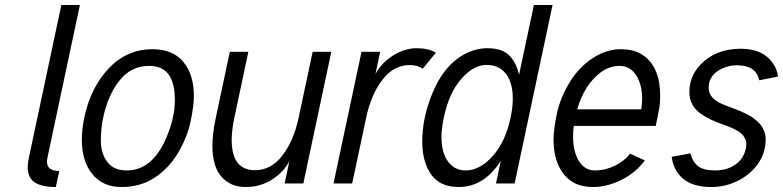

<svg xmlns="http://www.w3.org/2000/svg" viewBox="-20 -730 3116 764"><path d="M168.5 -101.1Q167 -92.8 167 -86.4Q167 -49.8 215.8 -49.8L202.1 14.2Q147 14.2 118.7 -3.9Q90.3 -22 90.3 -65.4Q90.3 -82 94.2 -99.1L224.1 -710H297.9Z M315.4 -262.2Q340.8 -382.3 413.1 -458.3Q485.4 -534.2 586.9 -534.2Q668 -534.2 709.7 -483.6Q751.5 -433.1 751.5 -348.1Q751.5 -308.6 738.3 -246.1Q725.1 -183.6 688.7 -122.1Q652.3 -60.5 595.5 -23.2Q538.6 14.2 463.9 14.2Q389.2 14.2 347.4 -37.1Q305.7 -88.4 305.7 -174.3Q305.7 -214.8 315.4 -262.2ZM390.6 -262.2Q381.3 -220.2 381.3 -170.4Q381.3 -120.6 406.5 -86.2Q431.6 -51.8 484.4 -51.8Q585.9 -51.8 641.6 -181.2Q675.8 -261.7 675.8 -331.1Q675.8 -400.4 650.6 -434.1Q625.5 -467.8 572.8 -467.8Q502.4 -467.8 456.3 -410.6Q410.2 -353.5 390.6 -262.2Z M901.9 -173.3Q901.9 -52.7 994.6 -52.7Q1059.1 -52.7 1104 -111.6Q1148.9 -170.4 1168 -260.3L1224.1 -523.9H1298.3L1187 0H1112.8L1131.3 -88.4Q1108.4 -44.9 1062.3 -15.4Q1016.1 14.2 956.8 14.2Q897.5 14.2 861.3 -26.6Q825.2 -67.4 825.2 -149.9Q825.2 -197.3 838.4 -259.8L894.5 -523.9H968.3L912.1 -259.8Q901.9 -210 901.9 -173.3Z M1714.8 -520.5 1662.1 -456.5Q1641.1 -471.2 1610.8 -471.2Q1546.4 -471.2 1501.5 -412.4Q1456.5 -353.5 1437.5 -263.7L1381.3 0H1307.1L1418.5 -523.9H1492.7L1474.1 -435.5Q1497.1 -479 1543.2 -508.5Q1589.4 -538.1 1637 -538.1Q1684.6 -538.1 1714.8 -520.5Z M2104.5 -710H2178.7L2027.8 0H1953.6L1972.7 -89.8Q1905.8 14.2 1805.2 14.2Q1731 14.2 1695.6 -35.9Q1660.2 -85.9 1660.2 -167Q1660.2 -254.9 1695.3 -345.7Q1747.1 -481 1846.2 -522.9Q1881.8 -538.1 1917 -538.1Q1952.1 -538.1 1974.6 -529.5Q1997.1 -521 2010.7 -504.9Q2035.6 -477.1 2045.4 -432.6ZM1746.1 -263.2Q1736.8 -217.8 1736.8 -185.1Q1736.8 -122.1 1762.9 -86.9Q1789.1 -51.8 1832.5 -51.8Q1889.2 -51.8 1940.2 -108.6Q1991.2 -165.5 2011.7 -262.2Q2020.5 -303.2 2020.5 -336.9Q2020.5 -400.9 1993.2 -436.3Q1965.8 -471.7 1915.3 -471.7Q1864.7 -471.7 1815.9 -416.5Q1767.1 -361.3 1746.1 -263.2Z M2276.9 -294.9H2531.7Q2535.2 -319.8 2535.2 -336.9Q2535.2 -393.6 2511.2 -430.7Q2487.3 -467.8 2445.8 -467.8Q2404.3 -467.8 2369.6 -441.4Q2304.2 -391.6 2276.9 -294.9ZM2263.2 -229Q2260.3 -207.5 2260.3 -186.5Q2260.3 -127.4 2283.4 -89.6Q2306.6 -51.8 2347.4 -51.8Q2388.2 -51.8 2426.8 -70.6Q2465.3 -89.4 2486.8 -118.7L2545.9 -91.8Q2510.7 -43.5 2453.6 -14.6Q2396.5 14.2 2338.9 14.2Q2263.2 14.2 2222.9 -37.4Q2182.6 -88.9 2182.6 -174.3Q2182.6 -214.8 2195.8 -277.3Q2209 -339.8 2245.8 -400.9Q2282.7 -461.9 2337.4 -498Q2392.1 -534.2 2449.2 -534.2Q2506.3 -534.2 2541 -508.8Q2606.9 -460.9 2606.9 -351.1Q2606.9 -314.9 2602.1 -292.5Q2595.2 -260.3 2589.4 -229Z M2768.1 -277.8Q2723.1 -309.6 2723.1 -364.3Q2723.1 -425.8 2767.1 -472.7Q2826.7 -535.2 2926.3 -536.1Q3013.2 -536.1 3052.7 -482.4Q3072.8 -455.1 3075.7 -425.3L3001.5 -410.6Q2987.8 -470.2 2913.6 -470.2Q2874.5 -470.2 2841.8 -451.2Q2799.8 -426.3 2799.8 -380.4Q2799.8 -338.9 2855 -315.4Q2858.4 -314 2867.9 -310.3Q2877.4 -306.6 2880.1 -305.7Q2882.8 -304.7 2900.6 -297.9Q2918.5 -291 2926 -287.8Q2933.6 -284.7 2950 -276.6Q2966.3 -268.6 2974.4 -262.7Q2982.4 -256.8 2994.4 -246.3Q3006.3 -235.8 3012.2 -225.6Q3026.9 -200.2 3026.9 -177.7Q3026.9 -109.9 2981.9 -60.1Q2949.2 -24.4 2904.3 -5.1Q2859.4 14.2 2811.5 14.2Q2737.3 14.2 2698.5 -18.6Q2659.7 -51.3 2652.8 -106L2727.5 -119.6Q2735.4 -86.9 2757.1 -69.3Q2778.8 -51.8 2825.9 -51.8Q2873 -51.8 2906.2 -75.2Q2939.5 -98.6 2948.2 -140.1Q2949.7 -148.4 2949.7 -159.4Q2949.7 -170.4 2942.1 -183.3Q2934.6 -196.3 2920.2 -205.6Q2905.8 -214.8 2892.8 -220.7Q2879.9 -226.6 2855.7 -235.1Q2831.5 -243.7 2811 -252.9Q2790.5 -262.2 2768.1 -277.8Z"/></svg>

Font: Tuffy
Style: Italic
Weight: 400
Italic angle: -12°
Designer: Thatcher Ulrich, Karoly Barta and Michael Everson
Version: Version 001.271